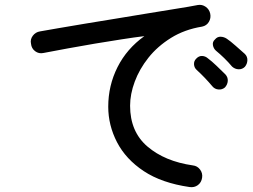

<svg xmlns="http://www.w3.org/2000/svg" viewBox="-20 -752 1040 789"><path d="M758.8 16.6Q644.5 0 570.8 -48.8Q497.1 -97.7 460.9 -167.5Q424.8 -237.3 424.8 -313.5Q424.8 -400.4 462.9 -476.1Q501 -551.8 573.2 -603.5Q532.2 -598.6 479.5 -590.3Q426.8 -582 370.6 -572.8Q314.5 -563.5 259.3 -553.2Q204.1 -543 158.2 -534.2Q139.6 -530.3 124.5 -541.5Q109.4 -552.7 107.4 -572.3Q103.5 -589.8 114.7 -605Q126 -620.1 144.5 -623Q171.9 -627.9 220.2 -636.2Q268.6 -644.5 330.1 -654.8Q391.6 -665 458.5 -675.8Q525.4 -686.5 588.9 -697.3Q652.3 -708 705.6 -716.3Q758.8 -724.6 793 -731.4Q810.5 -734.4 825.2 -724.1Q839.8 -713.9 843.8 -696.3Q847.7 -677.7 838.4 -662.1Q829.1 -646.5 810.5 -642.6Q738.3 -630.9 682.6 -596.2Q627 -561.5 589.8 -514.6Q552.7 -467.8 533.7 -416.5Q514.6 -365.2 514.6 -317.4Q514.6 -210.9 585.9 -149.9Q657.2 -88.9 772.5 -72.3Q791 -70.3 802.2 -55.2Q813.5 -40 810.5 -21.5Q807.6 -2 793 8.8Q778.3 19.5 758.8 16.6ZM986.3 -477.5Q975.6 -466.8 960.4 -467.3Q945.3 -467.8 933.6 -478.5Q918.9 -496.1 901.4 -513.2Q883.8 -530.3 867.2 -543.9Q857.4 -552.7 855 -566.4Q852.5 -580.1 863.3 -589.8Q873 -601.6 886.7 -601.1Q900.4 -600.6 912.1 -592.8Q926.8 -583 948.2 -564Q969.7 -544.9 986.3 -530.3Q997.1 -519.5 996.6 -504.4Q996.1 -489.3 986.3 -477.5ZM904.3 -392.6Q892.6 -382.8 877.4 -384.3Q862.3 -385.7 852.5 -397.5Q823.2 -432.6 788.1 -464.8Q778.3 -473.6 777.3 -487.3Q776.4 -501 786.1 -510.7Q796.9 -522.5 810.5 -522Q824.2 -521.5 835 -511.7Q849.6 -501 870.1 -481.4Q890.6 -461.9 906.2 -446.3Q917 -434.6 916 -419.4Q915 -404.3 904.3 -392.6Z"/></svg>

Font: KTXP_ComRound
Style: Medium
Weight: 500
Version: Version 1.01;May 16, 2022;FontCreator 13.0.0.2683 64-bit